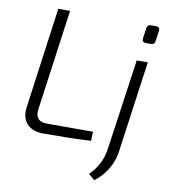

<svg xmlns="http://www.w3.org/2000/svg" viewBox="-95 -771 934 1058"><g transform="rotate(10 371.5 -242.0)"><path d="M211 -690 133 -126Q128 -94 142.5 -75Q157 -56 193 -56H451L449 -5Q382 -1 313.5 0Q245 1 178 1Q141 1 113.5 -14.5Q86 -30 74 -59Q62 -88 68 -128L145 -690ZM682 -485 611 26Q606 62 591.5 95.5Q577 129 554.5 156.5Q532 184 504 206L470 177Q503 143 522 106.5Q541 70 548 22L620 -485ZM693 -689Q704 -689 709 -682.5Q714 -676 712 -666L704 -607Q701 -588 682 -588H653Q630 -588 633 -611L641 -669Q644 -689 663 -689Z"/></g></svg>

Font: Exo 2 Light
Style: Italic
Weight: 300
Italic angle: -8°
Designer: Natanael Gama
Foundry: Natanael Gama
Version: Version 2.010